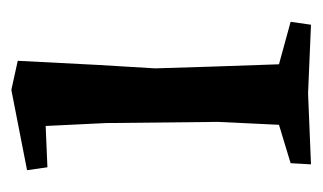

<svg xmlns="http://www.w3.org/2000/svg" viewBox="-132 -418 555 330"><g transform="rotate(-90 145.0 -252.5)"><path d="M199 -363 193 -263 196 -166 200 -50 273 -30 268 5 150 0 28 5 30 -30 96 -50 101 -155 99 -347 94 -451 23 -448 18 -483 156 -510 206 -499Z"/></g></svg>

Font: Alike Angular
Style: Regular
Weight: 400
Designer: Sveta Sebyakina
Foundry: Cyreal (www.cyreal.org)
Version: Version 1.300; ttfautohint (v1.8.4.7-5d5b)